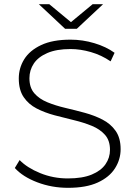

<svg xmlns="http://www.w3.org/2000/svg" viewBox="-20 -895 649 920"><path d="M306 5Q228 5 158.5 -21.5Q89 -48 51 -90L74 -128Q110 -91 172.5 -65.5Q235 -40 305 -40Q375 -40 419.5 -58.5Q464 -77 485.5 -108Q507 -139 507 -177Q507 -222 483 -249Q459 -276 420 -292Q381 -308 335 -319Q289 -330 242 -342.5Q195 -355 156 -375Q117 -395 93.5 -429.5Q70 -464 70 -519Q70 -569 96 -611Q122 -653 177 -679Q232 -705 318 -705Q376 -705 432.5 -688Q489 -671 529 -642L510 -601Q466 -631 415.5 -645.5Q365 -660 318 -660Q251 -660 207 -641Q163 -622 142 -590.5Q121 -559 121 -520Q121 -475 144.5 -448Q168 -421 207 -405Q246 -389 293 -378Q340 -367 386 -354.5Q432 -342 471 -322Q510 -302 534 -268Q558 -234 558 -180Q558 -131 531 -88.5Q504 -46 448.5 -20.5Q393 5 306 5ZM292 -757 166 -875H216L338 -774H302L424 -875H474L348 -757Z"/></svg>

Font: Montserrat Thin Light
Style: Regular
Weight: 300
Version: Version 9.000